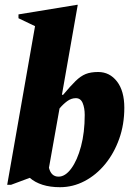

<svg xmlns="http://www.w3.org/2000/svg" viewBox="-20 -770 568 800"><path d="M230 10Q189 10 157.5 0Q126 -10 104 -29L26 0H10L126 -661L57 -694V-710L301 -750H304L238 -375H243Q274 -412 295 -432.5Q316 -453 337 -461.5Q358 -470 389 -470Q437 -470 467.5 -430.5Q498 -391 498 -321Q498 -251 476.5 -191Q455 -131 418 -86Q381 -41 332.5 -15.5Q284 10 230 10ZM296 -361Q277 -361 260 -348.5Q243 -336 228 -318L184 -71Q193 -34 224 -34Q252 -34 277 -68Q302 -102 317.5 -160Q333 -218 333 -291Q333 -320 324.5 -340.5Q316 -361 296 -361Z"/></svg>

Font: Spectral ExtraBold
Style: Italic
Weight: 800
Italic angle: -10°
Designer: Jean-Baptiste Levee
Foundry: Production Type
Version: Version 2.001